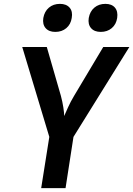

<svg xmlns="http://www.w3.org/2000/svg" viewBox="-20 -973 689 993"><path d="M193 0 235 -265 95 -730H222L295 -477Q303 -447 307.5 -418Q312 -389 312 -373Q319 -389 332 -418Q345 -447 363 -477L514 -730H649L360 -265L319 0ZM501 -808Q468 -808 451 -827.5Q434 -847 439 -880Q445 -914 468 -933.5Q491 -953 525 -953Q558 -953 574.5 -933.5Q591 -914 586 -880Q581 -847 558 -827.5Q535 -808 501 -808ZM266 -808Q233 -808 216 -827.5Q199 -847 204 -880Q210 -914 233 -933.5Q256 -953 290 -953Q323 -953 340 -933.5Q357 -914 351 -880Q346 -847 323 -827.5Q300 -808 266 -808Z"/></svg>

Font: JetBrains Mono NL
Style: Bold Italic
Weight: 700
Italic angle: -9°
Designer: Philipp Nurullin, Konstantin Bulenkov
Foundry: JetBrains
Version: Version 2.304; ttfautohint (v1.8.4.7-5d5b)